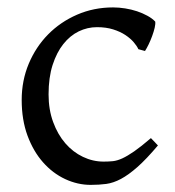

<svg xmlns="http://www.w3.org/2000/svg" viewBox="-20 -489 477 523"><path d="M410.2 -92.8Q378.4 -55.2 354.2 -33.9Q330.1 -12.7 309.6 -1.7Q289.1 9.3 269.5 12Q250 14.6 227.1 14.6Q191.4 14.6 157.5 -1.2Q123.5 -17.1 97.2 -46.9Q70.8 -76.7 54.9 -119.6Q39.1 -162.6 39.1 -216.8Q39.1 -269.5 58.3 -315.4Q77.6 -361.3 111.1 -395.3Q144.5 -429.2 189.9 -449Q235.4 -468.8 288.1 -468.8Q304.2 -468.8 321 -466.1Q337.9 -463.4 353.3 -458.3Q368.7 -453.1 381.6 -446Q394.5 -439 402.8 -430.2Q403.8 -424.3 401.4 -413.6Q398.9 -402.8 394.5 -390.9Q390.1 -378.9 384.8 -367.9Q379.4 -356.9 375 -350.1L356.9 -355Q353 -363.8 344.2 -374Q335.4 -384.3 321.5 -393.6Q307.6 -402.8 288.3 -408.9Q269 -415 244.1 -415Q218.3 -415 194.6 -403.6Q170.9 -392.1 152.6 -369.1Q134.3 -346.2 123.3 -312Q112.3 -277.8 112.3 -231.9Q112.3 -190.4 124.8 -156.5Q137.2 -122.6 158 -98.6Q178.7 -74.7 205.8 -61.8Q232.9 -48.8 262.2 -48.8Q275.9 -48.8 287.6 -50Q299.3 -51.3 313.2 -57.6Q327.1 -64 345.5 -76.7Q363.8 -89.4 391.1 -112.8Z"/></svg>

Font: Gentium Basic
Style: Regular
Weight: 400
Designer: J. Victor Gaultney and Annie Olsen
Foundry: SIL International
Version: Version 1.100